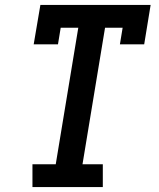

<svg xmlns="http://www.w3.org/2000/svg" viewBox="-20 -755 640 775"><path d="M111 0V-92H205L296 -643H225L214 -576H116L143 -735H588L562 -576H464L475 -643H404L313 -92H395V0Z"/></svg>

Font: Iosevka Slab SmBdExObl
Style: Regular
Weight: 600
Width: 7
Italic angle: -9°
Monospace: yes
Designer: Belleve Invis
Foundry: Belleve Invis
Version: Version 11.1.0; ttfautohint (v1.8.3)